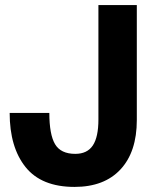

<svg xmlns="http://www.w3.org/2000/svg" viewBox="-20 -724 622 755"><path d="M518 -252Q518 -127 454 -58Q390 11 273 11Q143 11 80.5 -67Q18 -145 18 -280H174Q174 -195 196.5 -157Q219 -119 276 -119Q323 -119 345 -152Q367 -185 367 -254V-704H518Z"/></svg>

Font: CBA Beacon Sans Extra Bold
Style: Regular
Weight: 800
Designer: Wei Huang
Foundry: Wei Huang
Version: Version 1.002